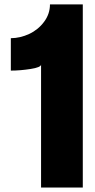

<svg xmlns="http://www.w3.org/2000/svg" viewBox="-20 -845 427 865"><path d="M28.8 -526.9V-672.9Q71.3 -673.3 111.6 -692.1Q151.9 -710.9 178.5 -746.6Q205.1 -782.2 205.1 -825.2H353V0H165V-554.2Q164.6 -541.5 117.4 -534.2Q70.3 -526.9 28.8 -526.9Z"/></svg>

Font: Hussar Preview
Style: Bold
Weight: 700
Foundry: Cannot Into Space Fonts, PlusOne Fonts
Version: Version 2.29RC2 "Millennial"